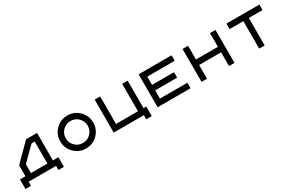

<svg xmlns="http://www.w3.org/2000/svg" viewBox="164 -2221 5673 3786"><g transform="rotate(-30 3000.0 -328.0)"><path d="M687.5 -125V-625H613.3L312.5 -324.2V-125ZM812.5 -125H937.5V93.8H812.5V0H187.5V93.8H62.5V-125H187.5V-375L562.5 -750H812.5Z M1500 -125Q1603.5 -125 1676.8 -198.2Q1750 -271.5 1750 -375Q1750 -478.5 1676.8 -551.8Q1603.5 -625 1500 -625Q1396.5 -625 1323.2 -551.8Q1250 -478.5 1250 -375Q1250 -271.5 1323.2 -198.2Q1396.5 -125 1500 -125ZM1500 0Q1343.8 0 1234.4 -109.4Q1125 -218.8 1125 -375Q1125 -531.2 1234.4 -640.6Q1343.8 -750 1500 -750Q1656.2 -750 1765.6 -640.6Q1875 -531.2 1875 -375Q1875 -218.8 1765.6 -109.4Q1656.2 0 1500 0Z M2875 -125H2937.5V93.8H2812.5V0H2125V-750H2250V-125H2750V-750H2875Z M3250 -125H3875V0H3125V-750H3875V-625H3250V-437.5H3750V-312.5H3250Z M4250 -312.5V0H4125V-750H4250V-437.5H4750V-750H4875V0H4750V-312.5Z M5562.5 -625V0H5437.5V-625H5125V-750H5875V-625Z"/></g></svg>

Font: Xanmono
Style: Regular
Weight: 400
Designer: GGBotNet
Foundry: GGBotNet
Version: 1.00